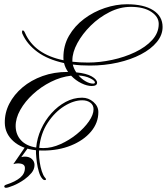

<svg xmlns="http://www.w3.org/2000/svg" viewBox="-22 -704 781 899"><path d="M187.5 139.2Q185.5 139.2 182.9 138.2Q180.2 137.2 175.8 132.3Q166.5 122.1 160.2 101.1Q153.8 80.1 150.6 56.2Q147.5 32.2 146.5 13.7V-0.5Q79.6 -7.8 40.5 -43Q1.5 -78.1 0.5 -127.9Q-0.5 -175.3 21.5 -218.3Q43.5 -261.2 83.5 -294.9Q123.5 -328.6 177.2 -347.9Q231 -367.2 293.9 -367.2H296.9Q283.7 -385.3 277.8 -408.7Q201.7 -425.3 153.3 -460.9Q105 -496.6 84 -543.5Q82 -546.9 81.5 -550.5Q81.1 -554.2 81.1 -555.7Q81.1 -561.5 85 -561.5Q90.3 -561.5 95.2 -549.8Q139.2 -449.7 275.4 -421.9Q274.9 -425.3 274.9 -433.1Q274.4 -490.2 301 -536.4Q327.6 -582.5 371.8 -615.7Q416 -648.9 468.8 -666.5Q521.5 -684.1 572.3 -684.1Q651.4 -684.1 695.3 -656Q739.3 -627.9 739.3 -577.6Q739.3 -540 712.2 -507.1Q685.1 -474.1 637.9 -449.5Q590.8 -424.8 529.3 -410.9Q467.8 -397 398.9 -397Q354.5 -397 318.8 -401.9Q322.8 -383.8 335 -365.2Q382.8 -360.4 407.5 -346.2Q432.1 -332 432.6 -316.9Q432.6 -301.3 407.2 -301.3Q385.7 -301.3 359.1 -314.2Q332.5 -327.1 311 -349.6Q263.2 -344.2 216.8 -321Q170.4 -297.9 132.8 -263.4Q95.2 -229 73 -189.5Q50.8 -149.9 51.3 -112.3Q52.2 -73.2 76.7 -46.9Q101.1 -20.5 147.5 -13.2Q151.4 -57.1 170.2 -98.9Q189 -140.6 218.8 -173.8Q248.5 -207 285.4 -226.8Q322.3 -246.6 362.3 -246.6Q392.6 -246.6 415.5 -226.6Q438.5 -206.5 438.5 -179.2Q438.5 -128.4 403.8 -87.4Q369.1 -46.4 310.3 -22.7Q251.5 1 178.7 1Q173.8 1 169.7 0.7Q165.5 0.5 161.1 0.5Q160.6 3.9 160.6 7.6Q160.6 11.2 160.6 15.1Q160.6 33.2 164.1 55.9Q167.5 78.6 173.8 98.1Q180.2 117.7 188.5 127.4Q193.4 132.8 193.4 134.8Q193.4 139.2 187.5 139.2ZM390.1 -411.1Q444.8 -411.1 502.9 -423.6Q561 -436 610.6 -459.7Q660.2 -483.4 690.7 -516.8Q721.2 -550.3 721.2 -592.3Q721.2 -625.5 686 -648.7Q650.9 -671.9 589.8 -671.9Q539.6 -671.9 490.7 -647.2Q441.9 -622.6 402.8 -584Q363.8 -545.4 340.3 -502.2Q316.9 -459 316.9 -421.9V-415Q334 -413.1 352.3 -412.1Q370.6 -411.1 390.1 -411.1ZM414.6 -312.5Q422.4 -312.5 422.4 -318.4Q421.9 -326.7 399.9 -337.6Q377.9 -348.6 345.7 -350.6Q360.8 -333.5 379.4 -323Q397.9 -312.5 414.6 -312.5ZM181.6 -10.7Q220.2 -10.7 261.2 -29.1Q302.2 -47.4 337.4 -75.9Q372.6 -104.5 394.3 -135.7Q416 -167 416 -192.4Q416 -212.4 400.9 -223.4Q385.7 -234.4 363.3 -234.4Q322.8 -234.4 278.6 -206.8Q234.4 -179.2 201.4 -129.2Q168.5 -79.1 161.6 -11.7Q166.5 -11.2 171.6 -11Q176.8 -10.7 181.6 -10.7ZM6.3 175.3Q-2 175.3 -2 168.5Q-2 163.6 8.3 160.2Q50.3 146.5 72.5 127.9Q94.7 109.4 94.7 82.5Q94.7 61 61.5 61Q51.3 61 40.5 64.5L94.2 -13.7L107.9 -9.8L77.6 31.7Q85.9 29.3 94.7 29.3Q115.2 29.3 127.4 40.8Q139.6 52.2 139.6 68.4Q139.6 88.9 125.2 106Q110.8 123 92.3 136.2Q66.4 154.3 40.8 164.8Q15.1 175.3 6.3 175.3Z"/></svg>

Font: Pinyon Script
Style: Regular
Weight: 400
Designer: Nicole Fally, Eben Sorkin
Foundry: Sorkin Type Co.
Version: Version 1.008; ttfautohint (v1.8.4.7-5d5b)